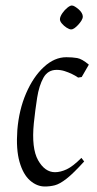

<svg xmlns="http://www.w3.org/2000/svg" viewBox="-20 -668 354 698"><path d="M143 10Q114 10 89 -12Q64 -34 51 -79.5Q38 -125 43 -195Q49 -269 75 -329Q101 -389 139.5 -424.5Q178 -460 221 -460Q243 -460 260.5 -457Q278 -454 303 -433L277 -388L264 -386Q254 -393 241.5 -399Q229 -405 215 -409.5Q201 -414 186 -414Q154 -414 138 -385.5Q122 -357 115 -312.5Q108 -268 103 -220Q94 -129 118.5 -85.5Q143 -42 180 -42Q200 -42 222.5 -52.5Q245 -63 276 -94L286 -81Q246 -37 221.5 -18Q197 1 179.5 5.5Q162 10 143 10ZM239 -561Q232 -561 222 -567.5Q212 -574 204.5 -583Q197 -592 198 -600Q199 -609 207 -620.5Q215 -632 225 -640Q235 -648 241 -648Q246 -648 252.5 -644Q259 -640 266 -634Q273 -628 277 -621Q281 -614 281 -608Q281 -601 276 -593Q271 -585 264 -577.5Q257 -570 250.5 -565.5Q244 -561 239 -561Z"/></svg>

Font: Ancizar Serif Light
Style: Italic
Weight: 300
Italic angle: -4°
Designer: Cesar Puertas, Viviana Monsalve, Julian Moncada, Julian Prieto, Jose Castro, Felipe Aragon, Mariel Hernandez, Sara Alarc
Version: Version 8.100